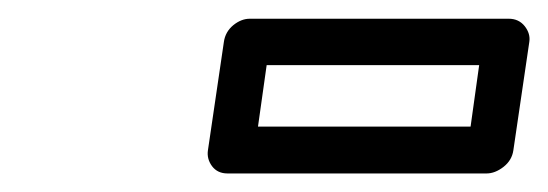

<svg xmlns="http://www.w3.org/2000/svg" viewBox="-20 -793 588 206"><path d="M203.1 -631.8 220.2 -748Q221.7 -758.8 230.2 -765.9Q238.8 -772.9 248 -772.9H525.9Q536.6 -772.9 543 -764.9Q549.3 -756.8 547.9 -748L530.8 -631.8Q529.3 -621.1 520.3 -614Q511.2 -606.9 502 -606.9H224.1Q213.4 -606.9 207.5 -614.7Q201.7 -622.6 203.1 -631.8ZM256.8 -657.2H484.9L494.1 -723.1H266.1Z"/></svg>

Font: Trueno Bold Outline
Style: Italic
Weight: 700
Width: 6
Designer: Julieta Ulanovsky
Foundry: Julieta Ulanovsky
Version: Version 3.001b | FøM Fix